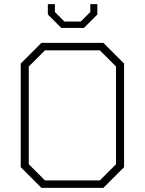

<svg xmlns="http://www.w3.org/2000/svg" viewBox="-20 -907 699 927"><path d="M80 -100V-600L180 -700H479L579 -600V-100L479 0H180ZM462 -36 540 -114V-586L462 -664H197L119 -586V-114L197 -36ZM211 -837V-887H245V-849L291 -803H370L416 -849V-887H450V-837L385 -772H276Z"/></svg>

Font: Chakra Petch ExtraLight
Style: Regular
Weight: 275
Designer: Katatrad Aksorn Co.,Ltd.
Foundry: Cadson Demak Co.,Ltd.
Version: Version 1.000; ttfautohint (v1.6)